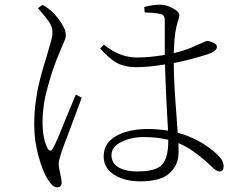

<svg xmlns="http://www.w3.org/2000/svg" viewBox="-20 -763 1040 813"><path d="M140.6 -728.5 160.2 -742.2Q184.6 -728.5 200.2 -713.9Q218.8 -696.3 238.8 -667Q258.8 -637.7 258.8 -613.3Q258.8 -604.5 254.9 -594.7Q251 -585 240.2 -560.1Q229.5 -535.2 219.7 -510.7Q218.8 -507.8 211.9 -489.3Q205.1 -470.7 202.1 -461.9Q199.2 -453.1 192.9 -432.6Q186.5 -412.1 183.1 -398.9Q179.7 -385.7 174.3 -364.3Q168.9 -342.8 166.5 -325.7Q164.1 -308.6 162.1 -288.1Q160.2 -267.6 160.2 -248Q160.2 -174.8 181.6 -134.8Q192.4 -115.2 204.1 -134.8Q212.9 -149.4 231.4 -193.8Q250 -238.3 271.5 -291.5Q293 -344.7 300.8 -362.3L326.2 -349.6Q315.4 -319.3 282.7 -232.4Q250 -145.5 246.1 -135.7Q228.5 -85 228.5 -70.3Q228.5 -55.7 234.9 -28.3Q241.2 -1 241.2 9.8Q241.2 30.3 220.7 30.3Q203.1 30.3 181.6 -4.9Q161.1 -36.1 143.1 -101.6Q125 -167 125 -232.4Q125 -259.8 126.5 -285.2Q127.9 -310.5 131.8 -335.9Q135.7 -361.3 138.7 -378.9Q141.6 -396.5 147.9 -420.9Q154.3 -445.3 156.7 -454.6Q159.2 -463.9 166.5 -488.3Q173.8 -512.7 174.8 -514.6Q178.7 -530.3 186.5 -555.7Q194.3 -581.1 198.2 -596.2Q202.1 -611.3 202.1 -624Q203.1 -646.5 189.5 -667.5Q175.8 -688.5 140.6 -728.5ZM692.4 -165V-170.9Q646.5 -182.6 588.9 -182.6Q536.1 -182.6 494.1 -162.1Q452.1 -141.6 452.1 -106.4Q452.1 -72.3 481.4 -54.7Q510.7 -37.1 561.5 -37.1Q641.6 -37.1 667 -66.4Q692.4 -95.7 692.4 -165ZM592.8 -710 590.8 -733.4Q627.9 -743.2 657.2 -743.2Q683.6 -743.2 711.4 -728.5Q739.3 -713.9 739.3 -698.2Q739.3 -690.4 732.9 -671.4Q726.6 -652.3 722.7 -627Q717.8 -598.6 715.8 -538.1Q770.5 -550.8 807.6 -569.3Q853.5 -589.8 856.4 -589.8Q869.1 -588.9 883.8 -582Q898.4 -575.2 898.4 -565.4Q898.4 -545.9 859.4 -533.2Q783.2 -508.8 715.8 -496.1Q715.8 -449.2 718.8 -397Q721.7 -344.7 726.6 -282.7Q731.4 -220.7 732.4 -201.2Q827.1 -174.8 896.5 -112.3Q926.8 -85 926.8 -59.6Q926.8 -37.1 909.2 -37.1Q896.5 -37.1 874 -59.6Q797.9 -131.8 735.4 -157.2Q736.3 -143.6 736.3 -120.1Q736.3 -63.5 697.8 -29.3Q659.2 4.9 575.2 4.9Q506.8 4.9 462.9 -23.4Q418.9 -51.8 418.9 -100.6Q418.9 -157.2 471.7 -187Q524.4 -216.8 607.4 -216.8Q645.5 -216.8 691.4 -210Q690.4 -222.7 685.1 -328.6Q679.7 -434.6 678.7 -490.2Q608.4 -478.5 556.6 -478.5Q510.7 -478.5 478 -495.1Q445.3 -511.7 404.3 -557.6L419.9 -574.2Q485.4 -519.5 560.5 -519.5Q611.3 -519.5 677.7 -530.3V-677.7Q677.7 -699.2 662.1 -703.1Q632.8 -710 592.8 -710Z"/></svg>

Font: GenYoMin TW TTF ExtraLight
Style: Regular
Weight: 250
Version: Version 1.300